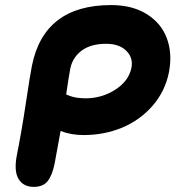

<svg xmlns="http://www.w3.org/2000/svg" viewBox="-20 -771 692 758"><path d="M112.8 -33.2Q72.3 -33.2 53.2 -64.5Q34.2 -95.7 46.9 -160.2Q66.4 -258.3 82 -363.5Q97.7 -468.8 106 -511.2Q153.8 -751 418.9 -751Q501.5 -751 558.8 -715.6Q616.2 -680.2 638.7 -619.9Q661.1 -559.6 647 -485.8Q631.8 -409.7 581.5 -352.5Q531.2 -295.4 460.9 -266.6Q390.6 -237.8 310.1 -237.8Q260.3 -237.8 219.2 -253.9Q218.8 -251.5 195.8 -126Q186.5 -79.6 168.5 -56.4Q150.4 -33.2 112.8 -33.2ZM257.8 -502Q250.5 -463.4 241.2 -397.9L249 -395Q256.3 -392.1 258.3 -391.4Q260.3 -390.6 268.3 -388.4Q276.4 -386.2 282 -385.5Q287.6 -384.8 297.1 -383.8Q306.6 -382.8 316.9 -382.8Q382.3 -382.8 435.5 -417.2Q488.8 -451.7 499 -503.9Q506.3 -543 478.5 -570.6Q450.7 -598.1 398.9 -598.1Q339.4 -598.1 303.5 -572Q267.6 -545.9 257.8 -502Z"/></svg>

Font: Shantell Sans Bouncy
Style: Bold Italic
Weight: 700
Italic angle: -11.31°
Designer: Stephen Nixon, Anya Danilova, Shantell Martin
Foundry: Arrow Type
Version: Version 1.006;[9816181b4]